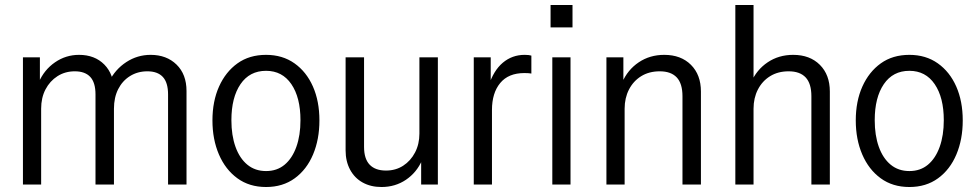

<svg xmlns="http://www.w3.org/2000/svg" viewBox="-20 -740 3919 770"><path d="M72 0V-510H140V-402H145V0ZM363 0V-361Q363 -409 342 -431.5Q321 -454 280 -454Q241 -454 210.5 -434.5Q180 -415 162.5 -381.5Q145 -348 145 -304L135 -409Q157 -460 200.5 -490Q244 -520 297 -520Q360 -520 398.5 -481Q437 -442 437 -375V0ZM654 0V-361Q654 -409 633 -431.5Q612 -454 571 -454Q532 -454 501.5 -435Q471 -416 454 -382.5Q437 -349 437 -304L417 -412Q442 -462 486.5 -491Q531 -520 584 -520Q648 -520 688 -481Q728 -442 728 -375V0Z M1047 10Q980 10 932 -25Q884 -60 858 -120.5Q832 -181 832 -257Q832 -334 858.5 -393Q885 -452 932.5 -486Q980 -520 1047 -520Q1113 -520 1161 -486Q1209 -452 1235 -393Q1261 -334 1261 -257Q1261 -181 1235.5 -120.5Q1210 -60 1162 -25Q1114 10 1047 10ZM1047 -54Q1091 -54 1121.5 -79.5Q1152 -105 1168.5 -151Q1185 -197 1185 -258Q1185 -349 1148.5 -402.5Q1112 -456 1047 -456Q981 -456 944.5 -402.5Q908 -349 908 -258Q908 -197 924.5 -151Q941 -105 972 -79.5Q1003 -54 1047 -54Z M1510 10Q1467 10 1434.5 -8Q1402 -26 1384 -59.5Q1366 -93 1366 -137V-510H1440V-151Q1440 -103 1462.5 -79.5Q1485 -56 1528 -56Q1567 -56 1597 -75.5Q1627 -95 1644.5 -128.5Q1662 -162 1662 -204L1673 -98Q1651 -48 1608 -19Q1565 10 1510 10ZM1669 0V-105H1662V-510H1736V0Z M1880 0V-510H1948V-392H1953V0ZM1953 -299 1939 -394Q1959 -457 1996.5 -488.5Q2034 -520 2084 -520Q2102 -520 2111 -517V-445Q2107 -446 2099.5 -446.5Q2092 -447 2083 -447Q2019 -447 1986 -407Q1953 -367 1953 -299Z M2195 0V-510H2268V0ZM2188 -630V-720H2276V-630Z M2412 0V-510H2480V-402H2485V0ZM2717 0V-354Q2717 -405 2694 -429.5Q2671 -454 2626 -454Q2583 -454 2551.5 -434.5Q2520 -415 2502.5 -381Q2485 -347 2485 -304L2475 -409Q2497 -460 2541.5 -490Q2586 -520 2644 -520Q2711 -520 2751 -480Q2791 -440 2791 -373V0Z M2929 0V-720H3002V0ZM3234 0V-354Q3234 -405 3211 -429.5Q3188 -454 3143 -454Q3100 -454 3068.5 -434.5Q3037 -415 3019.5 -381Q3002 -347 3002 -304L2992 -409Q3014 -460 3058.5 -490Q3103 -520 3161 -520Q3228 -520 3268 -480Q3308 -440 3308 -373V0Z M3627 10Q3560 10 3512 -25Q3464 -60 3438 -120.5Q3412 -181 3412 -257Q3412 -334 3438.5 -393Q3465 -452 3512.5 -486Q3560 -520 3627 -520Q3693 -520 3741 -486Q3789 -452 3815 -393Q3841 -334 3841 -257Q3841 -181 3815.5 -120.5Q3790 -60 3742 -25Q3694 10 3627 10ZM3627 -54Q3671 -54 3701.5 -79.5Q3732 -105 3748.5 -151Q3765 -197 3765 -258Q3765 -349 3728.5 -402.5Q3692 -456 3627 -456Q3561 -456 3524.5 -402.5Q3488 -349 3488 -258Q3488 -197 3504.5 -151Q3521 -105 3552 -79.5Q3583 -54 3627 -54Z"/></svg>

Font: Instrument Sans SemiCondensed
Style: Regular
Weight: 400
Width: 4
Designer: Rodrigo Fuenzalida
Foundry: fragTYPE
Version: Version 1.000;gftools[0.9.28]